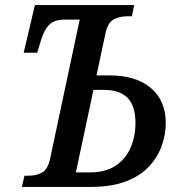

<svg xmlns="http://www.w3.org/2000/svg" viewBox="-20 -734 713 754"><path d="M66 0 76 -44H92Q123 -44 145.5 -56.5Q168 -69 177 -112L293 -657H235Q194 -657 174 -637.5Q154 -618 142 -579L126 -527H73L117 -714H507L498 -670H479Q449 -670 426 -657.5Q403 -645 394 -602L359 -438H408Q515 -438 573 -388Q631 -338 631 -251Q631 -207 615.5 -162.5Q600 -118 566 -81Q532 -44 475.5 -22Q419 0 336 0ZM278 -57H333Q395 -57 434.5 -83.5Q474 -110 493 -154.5Q512 -199 512 -251Q512 -318 481 -349.5Q450 -381 389 -381H347Z"/></svg>

Font: Noto Serif SemiCondensed Medium
Style: Italic
Weight: 500
Width: 4
Italic angle: -12°
Designer: Monotype Design Team
Foundry: Monotype Imaging Inc.
Version: Version 2.013